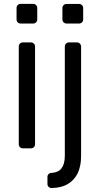

<svg xmlns="http://www.w3.org/2000/svg" viewBox="-20 -764 514 989"><path d="M76.7 -21V-524.9Q76.7 -533.4 82.7 -539.4Q88.8 -545.5 97.3 -545.5H139.6Q148.4 -545.5 154.5 -539.4Q160.5 -533.4 160.5 -524.9V-21Q160.5 -12.1 154.5 -6Q148.4 0 139.6 0H97.3Q88.8 0 82.7 -6Q76.7 -12.1 76.7 -21ZM65.3 -723Q65.3 -731.9 71.4 -737.9Q77.4 -744 85.9 -744H150.9Q159.8 -744 165.8 -737.9Q171.9 -731.9 171.9 -723V-663.7Q171.9 -654.8 165.8 -648.8Q159.8 -642.8 150.9 -642.8H85.9Q77.4 -642.8 71.4 -648.8Q65.3 -654.8 65.3 -663.7ZM224.4 183.6V147.4Q224.4 138.5 230.3 132.6Q236.2 126.8 244.7 126.4H248.2Q280.5 123.9 296.2 104Q313.9 81 313.9 39.8V-524.5Q313.9 -533 320 -539.2Q326 -545.5 334.5 -545.5H376.8Q385.7 -545.5 391.7 -539.2Q397.7 -533 397.7 -524.5V39.8Q397.7 90.2 380.7 127.5Q362.6 164.4 328.8 184.3Q295.8 203.5 247.5 204.5H245.4Q236.5 204.5 230.5 198.5Q224.4 192.5 224.4 183.6ZM301.5 -723Q301.5 -731.5 307.7 -737.6Q313.9 -743.6 322.4 -743.6H387.4Q396.3 -743.6 402.3 -737.6Q408.4 -731.5 408.4 -723V-663.4Q408.4 -654.8 402.3 -648.8Q396.3 -642.8 387.4 -642.8H322.4Q313.9 -642.8 307.7 -648.8Q301.5 -654.8 301.5 -663.4Z"/></svg>

Font: DeltaSans
Style: Regular
Weight: 400
Designer: Rasmus Andersson
Foundry: rsms
Version: Version 3.012